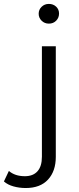

<svg xmlns="http://www.w3.org/2000/svg" viewBox="-112 -762 406 981"><path d="M19.4 198.7Q-12.9 198.7 -42.6 190.5Q-72.3 182.4 -92 165.1L-66.6 111.4Q-35.5 138.3 15 138.3Q57.1 138.3 79.6 113Q102.1 87.7 102.1 38.9V-525.5H173.1V39.4Q173.1 112.3 133.4 155.5Q93.7 198.7 19.4 198.7ZM137.6 -641.3Q115.7 -641.3 100.7 -656.1Q85.6 -670.9 85.6 -691.7Q85.6 -712.9 100.7 -727.4Q115.7 -742 137.6 -742Q160 -742 174.8 -728Q189.7 -714 189.7 -692.8Q189.7 -671.5 175.1 -656.4Q160.5 -641.3 137.6 -641.3Z"/></svg>

Font: Montserrat Thin
Style: Regular
Weight: 100
Designer: Julieta Ulanovsky
Foundry: Julieta Ulanovsky
Version: Version 9.000